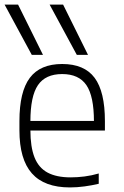

<svg xmlns="http://www.w3.org/2000/svg" viewBox="-22 -810 542 840"><path d="M117 -570 -2 -790H57L166 -570ZM314 -570 195 -790H254L363 -570ZM284 10Q172 10 117.5 -51.5Q63 -113 63 -240V-280Q63 -409 108.5 -469.5Q154 -530 250 -530Q347 -530 392 -469.5Q437 -409 437 -280V-239H87V-281H403L389 -265V-279Q389 -389 356 -437.5Q323 -486 250 -486Q177 -486 144 -437.5Q111 -389 111 -279V-241Q111 -167 129 -121.5Q147 -76 186 -55Q225 -34 287 -34Q317 -34 348 -38Q379 -42 410 -51V-6Q381 1 348 5.5Q315 10 284 10Z"/></svg>

Font: M PLUS 1 Code Light
Style: Regular
Weight: 300
Designer: Coji Morishita
Foundry: UNDERFOREST DESIGN
Version: Version 1.002